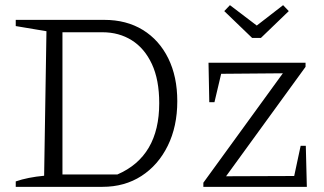

<svg xmlns="http://www.w3.org/2000/svg" viewBox="-20 -724 1254 744"><path d="M384 -647Q470 -647 533.5 -608Q597 -569 632 -498Q667 -427 667 -332Q667 -234 630 -159Q593 -84 528 -42Q463 0 377 0H41V-21Q87 -37 151 -43L160 -603L41 -623V-647ZM435 -48Q597 -118 597 -324Q597 -415 568.5 -476Q540 -537 490.5 -568Q441 -599 377 -599H222V-48ZM768 0V-16L1076 -440L837 -438L811 -328H791L788 -481H1164V-465L856 -41L1120 -42L1145 -159H1165L1169 0ZM957 -577 849 -681 871 -704 975 -625 1077 -704 1099 -681 991 -577Z"/></svg>

Font: Piazzolla SC Light
Style: Regular
Weight: 300
Designer: Juan Pablo del Peral
Foundry: Huerta Tipografica
Version: Version 1.330